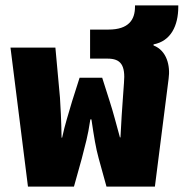

<svg xmlns="http://www.w3.org/2000/svg" viewBox="-20 -694 683 714"><path d="M84 0H255L284 -104C298 -160 306 -183 316 -250H320C330 -183 336 -145 347 -105L376 0H556L607 -401C614 -450 600 -506 551 -525V-529C615 -541 643 -598 643 -669V-674H482V-669C482 -622 460 -584 383 -584H315V-476H380C429 -476 447 -452 441 -385L437 -329C434 -289 431 -244 428 -183H426C412 -233 402 -274 388 -317L360 -405H276L248 -317C233 -265 222 -233 211 -182H209C208 -246 205 -302 203 -331L186 -517H19Z"/></svg>

Font: Noto Sans Thai UI Cond Blk
Style: Regular
Weight: 900
Width: 3
Designer: Monotype Design Team
Foundry: Monotype Imaging Inc.
Version: Version 2.000